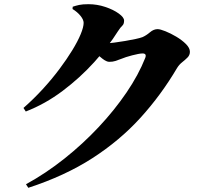

<svg xmlns="http://www.w3.org/2000/svg" viewBox="-20 -827 1040 916"><path d="M104 52Q199 0 287 -70Q375 -140 450.5 -220.5Q526 -301 583.5 -385.5Q641 -470 673 -551Q681 -572 660 -572Q652 -572 639 -569.5Q626 -567 610.5 -563Q595 -559 581 -554.5Q567 -550 558 -546Q542 -540 530 -536Q518 -532 501 -532Q488 -532 468 -547.5Q448 -563 426 -582L446 -624Q463 -622 473 -621.5Q483 -621 494 -621Q504 -621 527 -624Q550 -627 577 -631.5Q604 -636 627 -641Q650 -646 660 -650Q678 -658 695.5 -673Q713 -688 732 -688Q744 -688 769 -678Q794 -668 821 -652Q848 -636 867 -617Q886 -598 886 -580Q886 -564 874.5 -552.5Q863 -541 849 -530Q835 -519 825 -503Q749 -374 650.5 -265.5Q552 -157 421 -72.5Q290 12 115 69ZM92 -312Q141 -355 184.5 -402.5Q228 -450 263.5 -497.5Q299 -545 325 -587.5Q351 -630 365 -664Q379 -698 379 -718Q379 -733 364 -751.5Q349 -770 326 -784L327 -795Q342 -800 358 -803.5Q374 -807 402 -807Q443 -807 482 -794Q521 -781 546.5 -762.5Q572 -744 572 -729Q572 -712 563.5 -704.5Q555 -697 542 -677Q497 -605 429.5 -530.5Q362 -456 279 -393.5Q196 -331 103 -295Z"/></svg>

Font: Noto Serif JP Black
Style: Regular
Weight: 900
Designer: Ryoko NISHIZUKA 西塚涼子 (kana & ideographs); Frank Grießhammer (Latin, Greek & Cyrillic); Wenlong ZHANG 张文龙 (bopomofo); San
Foundry: Adobe
Version: Version 2.003-H1;hotconv 1.1.1;makeotfexe 2.6.0